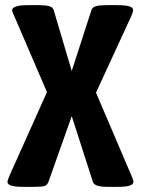

<svg xmlns="http://www.w3.org/2000/svg" viewBox="-20 -722 546 744"><path d="M9 -17Q9 -23 17 -42L162 -365L36 -658Q34 -662 30.5 -670Q27 -678 27 -683Q27 -692 42.5 -697Q58 -702 87 -702H134Q157 -702 171 -698Q185 -694 188 -683L258 -447L334 -682Q338 -694 351.5 -698Q365 -702 390 -702H437Q496 -702 496 -683Q496 -676 488 -658L352 -363L489 -42Q497 -24 497 -17Q497 2 438 2H395Q346 2 340 -17L258 -272L168 -18Q163 -4 151.5 -1Q140 2 113 2H68Q9 2 9 -17Z"/></svg>

Font: Asap Condensed
Style: Bold
Weight: 700
Designer: Pablo Cosgaya
Foundry: Omnibus-Type
Version: Version 1.010; ttfautohint (v1.8)